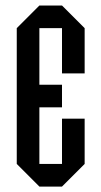

<svg xmlns="http://www.w3.org/2000/svg" viewBox="-20 -687 373 707"><path d="M125 -375H208.3V-291.7H125V-83.3H208.3V-250H291.7V-83.3L208.3 0H125L41.7 -83.3V-583.3L125 -666.7H208.3L291.7 -583.3V-416.7H208.3V-583.3H125Z"/></svg>

Font: Yulong
Style: Regular
Weight: 400
Designer: GGBotNet
Foundry: f0n7.com
Version: 1.00